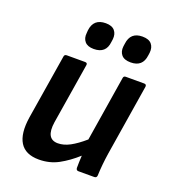

<svg xmlns="http://www.w3.org/2000/svg" viewBox="-131 -792 796 900"><g transform="rotate(20 267.5 -342.0)"><path d="M165 12Q98 12 71 -31.5Q44 -75 57 -159L109 -480Q110 -492 122 -492H213Q226 -492 224 -480L175 -177Q162 -90 223 -90Q252 -90 283 -106.5Q314 -123 352 -156L404 -480Q405 -492 416 -492H508Q520 -492 519 -480L462 -125Q453 -66 451 -12Q450 0 438 0H359Q348 0 347 -12Q347 -26 347.5 -42Q348 -58 349 -74Q307 -36 263 -12Q219 12 165 12ZM414 -563Q382 -563 368 -579.5Q354 -596 357 -622L359 -636Q366 -696 426 -696Q458 -696 472 -679.5Q486 -663 483 -636L481 -622Q474 -563 414 -563ZM230 -563Q199 -563 185 -579.5Q171 -596 174 -622L175 -636Q182 -696 243 -696Q274 -696 288 -679.5Q302 -663 299 -636L297 -622Q291 -563 230 -563Z"/></g></svg>

Font: Sofia Sans
Style: Bold Italic
Weight: 700
Italic angle: -9°
Designer: Botio Nikoltchev, Ani Petrova
Foundry: lettersoup
Version: Version 4.101; ttfautohint (v1.8.4.7-5d5b)